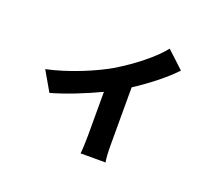

<svg xmlns="http://www.w3.org/2000/svg" viewBox="-118 -802 1236 1065"><g transform="rotate(20 500.0 -269.5)"><path d="M714 -627C664 -562 559 -479 457 -419C378 -373 233 -311 104 -284L171 -168C255 -191 365 -235 453 -277V-20C453 15 451 68 448 88H596C590 68 589 15 589 -20V-353C680 -412 767 -482 814 -534Z"/></g></svg>

Font: Noto Sans Mono CJK JP Bold
Style: Regular
Weight: 700
Designer: Ryoko NISHIZUKA (kana & ideographs); Paul D. Hunt (Latin, Greek & Cyrillic); Wenlong ZHANG (bopomofo); Sandoll Communica
Foundry: Adobe Systems Incorporated
Version: Version 1.004;PS 1.004;hotconv 1.0.82;makeotf.lib2.5.63406